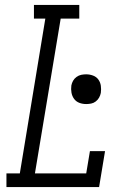

<svg xmlns="http://www.w3.org/2000/svg" viewBox="-20 -755 540 775"><path d="M6 0V-55H60L163 -680H117V-735H300V-680H225L121 -55H328L343 -145H404L380 0ZM328 -335Q313 -335 300 -340Q287 -345 279 -356Q271 -367 268.5 -381Q266 -395 268 -410Q270 -420 275 -429Q280 -438 289 -444.5Q298 -451 308 -453Q318 -455 328 -455Q342 -455 355.5 -450Q369 -445 377 -434Q385 -423 387 -409Q389 -395 387 -380Q385 -370 380 -361Q375 -352 366.5 -345.5Q358 -339 348 -337Q338 -335 328 -335Z"/></svg>

Font: Iosevka Slab Light
Style: Italic
Weight: 300
Italic angle: -9°
Monospace: yes
Designer: Belleve Invis
Foundry: Belleve Invis
Version: Version 11.1.1; ttfautohint (v1.8.3)